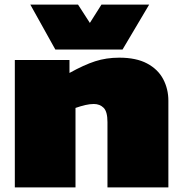

<svg xmlns="http://www.w3.org/2000/svg" viewBox="-20 -809 790 829"><path d="M44 0V-550H280V-494Q343 -529 391 -544.5Q439 -560 495 -560Q568 -560 615 -535Q662 -510 684.5 -467.5Q707 -425 707 -374V0H444V-282Q444 -327 427.5 -343.5Q411 -360 385 -360Q368 -360 348.5 -355.5Q329 -351 306 -343V0ZM624 -789 509 -595H219L111 -789H317L368 -710L418 -789Z"/></svg>

Font: Georama Expanded Black
Style: Regular
Weight: 900
Width: 7
Designer: Jean-Baptiste Levee
Foundry: Production Type
Version: Version 1.000